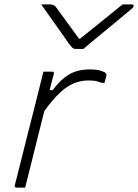

<svg xmlns="http://www.w3.org/2000/svg" viewBox="-20 -851 626 871"><path d="M358 -629H322Q315 -629 310 -633Q305 -637 294 -651Q288 -660 273.5 -680.5Q259 -701 240 -728Q221 -755 201.5 -782Q182 -809 167 -831H206Q224 -831 233 -820Q243 -806 271 -768Q299 -730 338 -676H344Q409 -728 454.5 -765Q500 -802 536 -831H578Q588 -831 586 -822Q585 -818 580 -813.5Q575 -809 557 -794Q541 -781 513.5 -758Q486 -735 455.5 -710Q425 -685 398.5 -663Q372 -641 358 -629ZM94 0H55Q45 0 47 -11Q49 -18 57 -49Q65 -80 76.5 -126.5Q88 -173 101.5 -226.5Q115 -280 128.5 -332.5Q142 -385 152 -426L177 -526H216Q227 -526 224 -515Q223 -512 218 -492.5Q213 -473 205 -442H219Q254 -490 293 -513Q332 -536 387 -536Q418 -536 436 -530.5Q454 -525 459 -520Q464 -515 463 -510Q461 -501 459 -493.5Q457 -486 454 -475H442Q433 -478 420.5 -482Q408 -486 382 -486Q347 -486 316 -473.5Q285 -461 252.5 -431Q220 -401 181 -347Q167 -292 151.5 -229.5Q136 -167 121 -107Q106 -47 94 0Z"/></svg>

Font: Recursive Sn Lnr St Lt
Style: Italic
Weight: 300
Italic angle: -15°
Version: Version 1.079;hotconv 1.0.112;makeotfexe 2.5.65598; ttfautoh